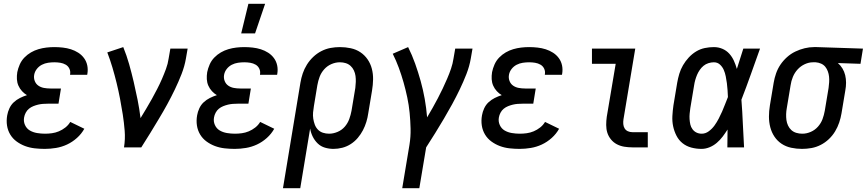

<svg xmlns="http://www.w3.org/2000/svg" viewBox="-20 -776 4564 1011"><path d="M216 8Q189 8 162.5 5Q136 2 112 -7Q88 -16 67.5 -31Q47 -46 34 -67.5Q21 -89 17 -115Q13 -141 18 -169Q21 -187 29.5 -205.5Q38 -224 52.5 -237.5Q67 -251 85 -260Q103 -269 122 -275Q108 -283 96 -296Q84 -309 77 -325Q70 -341 69 -359Q68 -377 71 -396Q75 -416 84 -436.5Q93 -457 108.5 -473Q124 -489 143 -500Q162 -511 182.5 -517Q203 -523 224 -525.5Q245 -528 266 -528Q288 -528 310.5 -525.5Q333 -523 353.5 -516.5Q374 -510 392 -498.5Q410 -487 422.5 -470Q435 -453 439.5 -431.5Q444 -410 440 -387L439 -382H349V-384Q352 -400 345.5 -414Q339 -428 326 -435.5Q313 -443 297.5 -445.5Q282 -448 266 -448Q250 -448 233 -445.5Q216 -443 200.5 -435Q185 -427 174 -413Q163 -399 160 -382Q157 -365 163 -349.5Q169 -334 182 -325Q195 -316 211.5 -313Q228 -310 245 -310H301L288 -230H232Q219 -230 206 -229Q193 -228 180.5 -225Q168 -222 155.5 -217Q143 -212 132.5 -203.5Q122 -195 115.5 -182.5Q109 -170 107 -158Q103 -137 111.5 -118Q120 -99 137 -89Q154 -79 175 -75.5Q196 -72 217 -72Q235 -72 253.5 -74.5Q272 -77 290 -84.5Q308 -92 324 -104.5Q340 -117 350 -134L424 -98Q409 -71 385 -49.5Q361 -28 333 -15Q305 -2 275 3Q245 8 216 8Z M633 0Q640 -44 636.5 -87.5Q633 -131 626.5 -173Q620 -215 612 -256.5Q604 -298 594 -339Q584 -380 572 -420.5Q560 -461 545 -500L629 -528Q647 -484 660 -438Q673 -392 684 -345Q695 -298 704.5 -250.5Q714 -203 720 -154Q735 -179 750.5 -204.5Q766 -230 780 -255.5Q794 -281 807.5 -307Q821 -333 832.5 -359.5Q844 -386 854 -413Q864 -440 868 -468L877 -520H968L959 -468Q952 -427 936 -386Q920 -345 901 -305.5Q882 -266 861 -227.5Q840 -189 817 -151Q794 -113 771 -75Q748 -37 724 0Z M1216 8Q1189 8 1162.5 5Q1136 2 1112 -7Q1088 -16 1067.5 -31Q1047 -46 1034 -67.5Q1021 -89 1017 -115Q1013 -141 1018 -169Q1021 -187 1029.5 -205.5Q1038 -224 1052.5 -237.5Q1067 -251 1085 -260Q1103 -269 1122 -275Q1108 -283 1096 -296Q1084 -309 1077 -325Q1070 -341 1069 -359Q1068 -377 1071 -396Q1075 -416 1084 -436.5Q1093 -457 1108.5 -473Q1124 -489 1143 -500Q1162 -511 1182.5 -517Q1203 -523 1224 -525.5Q1245 -528 1266 -528Q1288 -528 1310.5 -525.5Q1333 -523 1353.5 -516.5Q1374 -510 1392 -498.5Q1410 -487 1422.5 -470Q1435 -453 1439.5 -431.5Q1444 -410 1440 -387L1439 -382H1349V-384Q1352 -400 1345.5 -414Q1339 -428 1326 -435.5Q1313 -443 1297.5 -445.5Q1282 -448 1266 -448Q1250 -448 1233 -445.5Q1216 -443 1200.5 -435Q1185 -427 1174 -413Q1163 -399 1160 -382Q1157 -365 1163 -349.5Q1169 -334 1182 -325Q1195 -316 1211.5 -313Q1228 -310 1245 -310H1301L1288 -230H1232Q1219 -230 1206 -229Q1193 -228 1180.5 -225Q1168 -222 1155.5 -217Q1143 -212 1132.5 -203.5Q1122 -195 1115.5 -182.5Q1109 -170 1107 -158Q1103 -137 1111.5 -118Q1120 -99 1137 -89Q1154 -79 1175 -75.5Q1196 -72 1217 -72Q1235 -72 1253.5 -74.5Q1272 -77 1290 -84.5Q1308 -92 1324 -104.5Q1340 -117 1350 -134L1424 -98Q1409 -71 1385 -49.5Q1361 -28 1333 -15Q1305 -2 1275 3Q1245 8 1216 8ZM1250 -600 1288 -756H1376L1323 -600Z M1470 215 1562 -341Q1566 -365 1574 -389Q1582 -413 1596 -435.5Q1610 -458 1629.5 -476.5Q1649 -495 1672.5 -507Q1696 -519 1720.5 -523.5Q1745 -528 1770 -528Q1799 -528 1827 -522Q1855 -516 1877.5 -501Q1900 -486 1915.5 -463.5Q1931 -441 1938 -414Q1945 -387 1944.5 -358Q1944 -329 1939 -299L1919 -179Q1916 -157 1909 -134Q1902 -111 1891 -90Q1880 -69 1864 -50Q1848 -31 1827 -17.5Q1806 -4 1782.5 2Q1759 8 1736 8Q1713 8 1691 1.5Q1669 -5 1653 -20.5Q1637 -36 1627 -56Q1617 -76 1613 -99L1561 215ZM1713 -72Q1735 -72 1757.5 -81.5Q1780 -91 1795.5 -109Q1811 -127 1819 -149Q1827 -171 1831 -193L1851 -313Q1853 -329 1853.5 -345Q1854 -361 1852 -376Q1850 -391 1843.5 -405Q1837 -419 1826 -429Q1815 -439 1800.5 -443.5Q1786 -448 1770 -448H1769Q1747 -448 1725 -438.5Q1703 -429 1687 -411Q1671 -393 1663 -371.5Q1655 -350 1651 -327L1633 -218Q1630 -201 1628.5 -184Q1627 -167 1629.5 -151Q1632 -135 1637.5 -120Q1643 -105 1654 -93.5Q1665 -82 1680.5 -77Q1696 -72 1713 -72Z M2098 215 2136 -13Q2143 -56 2142 -98Q2141 -140 2137 -181.5Q2133 -223 2124.5 -263Q2116 -303 2105 -342Q2094 -381 2080 -419Q2066 -457 2048 -493L2129 -528Q2150 -486 2166 -441Q2182 -396 2195 -349.5Q2208 -303 2216.5 -255Q2225 -207 2229 -158Q2244 -183 2258 -208Q2272 -233 2285.5 -258.5Q2299 -284 2311 -309.5Q2323 -335 2334.5 -361.5Q2346 -388 2355 -414.5Q2364 -441 2368 -468L2377 -520H2468L2459 -468Q2452 -427 2436 -386Q2420 -345 2401 -305.5Q2382 -266 2361 -227.5Q2340 -189 2317.5 -151Q2295 -113 2271.5 -75Q2248 -37 2224 0L2188 215Z M2716 8Q2689 8 2662.5 5Q2636 2 2612 -7Q2588 -16 2567.5 -31Q2547 -46 2534 -67.5Q2521 -89 2517 -115Q2513 -141 2518 -169Q2521 -187 2529.5 -205.5Q2538 -224 2552.5 -237.5Q2567 -251 2585 -260Q2603 -269 2622 -275Q2608 -283 2596 -296Q2584 -309 2577 -325Q2570 -341 2569 -359Q2568 -377 2571 -396Q2575 -416 2584 -436.5Q2593 -457 2608.5 -473Q2624 -489 2643 -500Q2662 -511 2682.5 -517Q2703 -523 2724 -525.5Q2745 -528 2766 -528Q2788 -528 2810.5 -525.5Q2833 -523 2853.5 -516.5Q2874 -510 2892 -498.5Q2910 -487 2922.5 -470Q2935 -453 2939.5 -431.5Q2944 -410 2940 -387L2939 -382H2849V-384Q2852 -400 2845.5 -414Q2839 -428 2826 -435.5Q2813 -443 2797.5 -445.5Q2782 -448 2766 -448Q2750 -448 2733 -445.5Q2716 -443 2700.5 -435Q2685 -427 2674 -413Q2663 -399 2660 -382Q2657 -365 2663 -349.5Q2669 -334 2682 -325Q2695 -316 2711.5 -313Q2728 -310 2745 -310H2801L2788 -230H2732Q2719 -230 2706 -229Q2693 -228 2680.5 -225Q2668 -222 2655.5 -217Q2643 -212 2632.5 -203.5Q2622 -195 2615.5 -182.5Q2609 -170 2607 -158Q2603 -137 2611.5 -118Q2620 -99 2637 -89Q2654 -79 2675 -75.5Q2696 -72 2717 -72Q2735 -72 2753.5 -74.5Q2772 -77 2790 -84.5Q2808 -92 2824 -104.5Q2840 -117 2850 -134L2924 -98Q2909 -71 2885 -49.5Q2861 -28 2833 -15Q2805 -2 2775 3Q2745 8 2716 8Z M3310 0Q3288 0 3267 -3.5Q3246 -7 3228 -16.5Q3210 -26 3197 -42Q3184 -58 3178 -77Q3172 -96 3172 -118Q3172 -140 3175 -161L3222 -440H3097V-520H3325L3263 -148Q3261 -135 3262 -122.5Q3263 -110 3269 -100Q3275 -90 3286 -85Q3297 -80 3310 -80H3391V0Z M3674 8Q3646 8 3620 1Q3594 -6 3574 -22Q3554 -38 3542 -61.5Q3530 -85 3524.5 -111Q3519 -137 3520.5 -165Q3522 -193 3526 -221L3546 -341Q3550 -364 3557 -387.5Q3564 -411 3576.5 -432.5Q3589 -454 3606.5 -473Q3624 -492 3645.5 -505Q3667 -518 3691 -523Q3715 -528 3739 -528Q3763 -528 3784 -519Q3805 -510 3820 -493.5Q3835 -477 3844.5 -456Q3854 -435 3860 -413Q3869 -440 3877 -466.5Q3885 -493 3894 -520H3982Q3958 -453 3934 -385.5Q3910 -318 3884 -251Q3889 -188 3891.5 -125.5Q3894 -63 3898 0H3810Q3811 -23 3810.5 -46.5Q3810 -70 3811 -94Q3799 -75 3785.5 -57Q3772 -39 3754.5 -24Q3737 -9 3716 -0.5Q3695 8 3674 8ZM3675 -72Q3695 -72 3712.5 -85Q3730 -98 3742.5 -115.5Q3755 -133 3764.5 -151.5Q3774 -170 3782.5 -189Q3791 -208 3798 -227Q3805 -246 3813 -265Q3812 -284 3811 -302Q3810 -320 3807.5 -338Q3805 -356 3801.5 -374Q3798 -392 3791 -408Q3784 -424 3771 -436Q3758 -448 3739 -448Q3725 -448 3710.5 -443.5Q3696 -439 3684.5 -429.5Q3673 -420 3664.5 -407.5Q3656 -395 3650.5 -382Q3645 -369 3641 -355Q3637 -341 3635 -327L3615 -207Q3613 -193 3611.5 -178Q3610 -163 3611 -148.5Q3612 -134 3615 -120.5Q3618 -107 3626.5 -95.5Q3635 -84 3647.5 -78Q3660 -72 3675 -72Z M4203 8Q4174 8 4146 2Q4118 -4 4095.5 -19Q4073 -34 4058 -56.5Q4043 -79 4036 -106Q4029 -133 4029 -162Q4029 -191 4034 -221L4054 -341Q4058 -365 4066.5 -389.5Q4075 -414 4089.5 -435.5Q4104 -457 4124 -475Q4144 -493 4168 -504.5Q4192 -516 4217 -522Q4242 -528 4266 -528H4281L4524 -520L4511 -440L4392 -444Q4406 -432 4416 -415.5Q4426 -399 4430.5 -380Q4435 -361 4435 -340.5Q4435 -320 4431 -299L4411 -179Q4407 -155 4399 -131Q4391 -107 4377.5 -84.5Q4364 -62 4344.5 -43.5Q4325 -25 4301.5 -13Q4278 -1 4253 3.5Q4228 8 4203 8ZM4205 -72Q4227 -72 4249 -81.5Q4271 -91 4287 -109Q4303 -127 4311 -148.5Q4319 -170 4323 -193L4343 -313Q4345 -328 4346 -343Q4347 -358 4345.5 -372.5Q4344 -387 4339 -400.5Q4334 -414 4325.5 -424.5Q4317 -435 4303.5 -441Q4290 -447 4275 -448H4261Q4239 -448 4217.5 -438Q4196 -428 4180 -410.5Q4164 -393 4155 -371Q4146 -349 4143 -327L4123 -207Q4120 -191 4119.5 -175Q4119 -159 4121 -144Q4123 -129 4129.5 -115Q4136 -101 4147 -91Q4158 -81 4173 -76.5Q4188 -72 4204 -72Z"/></svg>

Font: Iosevka Curly Medium
Style: Italic
Weight: 500
Italic angle: -9°
Monospace: yes
Designer: Belleve Invis
Foundry: Belleve Invis
Version: Version 22.1.2; ttfautohint (v1.8.4)